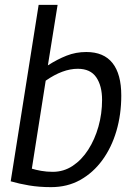

<svg xmlns="http://www.w3.org/2000/svg" viewBox="-20 -760 546 790"><path d="M217 -740 177 -491Q216 -516 254 -531Q292 -546 335 -546Q407 -546 443 -500.5Q479 -455 479 -367Q479 -289 459 -221Q439 -153 401 -101Q363 -49 310 -19.5Q257 10 190 10Q141 10 99.5 3Q58 -4 24 -14L139 -740ZM300 -477Q238 -477 168 -428L111 -66Q127 -61 149.5 -57Q172 -53 197 -53Q242 -53 279 -77.5Q316 -102 343 -144Q370 -186 385 -239Q400 -292 400 -349Q400 -407 376 -442Q352 -477 300 -477Z"/></svg>

Font: Georama
Style: Italic
Weight: 400
Italic angle: -9°
Designer: Jean-Baptiste Levee
Foundry: Production Type
Version: Version 1.000